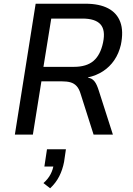

<svg xmlns="http://www.w3.org/2000/svg" viewBox="-20 -725 716 1034"><path d="M60 0 172 -705H440Q515 -705 562.5 -680Q610 -655 628 -606Q646 -557 631 -484Q620 -437 595.5 -401Q571 -365 535 -341.5Q499 -318 453 -308L456 -306L465 -304Q480 -299 491 -284Q502 -269 512 -237L588 0H484L414 -220Q406 -247 392.5 -261.5Q379 -276 360 -281.5Q341 -287 312 -287H203L157 0ZM214 -365H378Q446 -365 483.5 -397Q521 -429 535 -496Q549 -563 521 -594Q493 -625 424 -625H256ZM250 289 214 261Q239 239 252.5 213Q266 187 269 160L282 172H219L233 79H335L325 147Q317 189 299 224.5Q281 260 250 289Z"/></svg>

Font: Nunito Sans 7pt SemiCondensed Medium
Style: Italic
Weight: 500
Width: 4
Italic angle: -9°
Designer: Vernon Adams
Foundry: Vernon Adams
Version: Version 3.101;gftools[0.9.27]